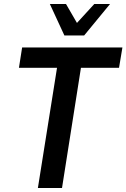

<svg xmlns="http://www.w3.org/2000/svg" viewBox="-20 -943 634 963"><path d="M170 0 266 -603H75L91 -705H594L577 -603H386L291 0ZM303 -765 230 -923H311L366 -828L453 -923H532L402 -765Z"/></svg>

Font: Nunito Sans 10pt Condensed
Style: Bold Italic
Weight: 700
Width: 3
Italic angle: -9°
Designer: Vernon Adams
Foundry: Vernon Adams
Version: Version 3.101;gftools[0.9.27]